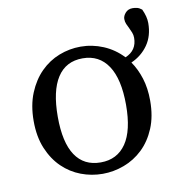

<svg xmlns="http://www.w3.org/2000/svg" viewBox="-72 -666 693 745"><g transform="rotate(-10 274.5 -293.5)"><path d="M274 13Q230 13 189 -2.5Q148 -18 116 -49Q84 -80 64.5 -126.5Q45 -173 45 -235Q45 -297 64.5 -344.5Q84 -392 116 -424Q148 -456 189 -472Q230 -488 274 -488Q320 -488 363 -470Q406 -452 439 -417Q485 -436 485 -486Q485 -497 481 -507Q477 -517 472.5 -526Q468 -535 464 -544Q460 -553 460 -564Q460 -576 470.5 -588Q481 -600 499 -600Q507 -600 516 -598Q525 -596 535 -588Q549 -558 549 -533Q549 -482 524 -446.5Q499 -411 458 -393Q479 -363 491.5 -323.5Q504 -284 504 -235Q504 -173 484.5 -126.5Q465 -80 432.5 -49Q400 -18 358.5 -2.5Q317 13 274 13ZM274 -32Q339 -32 374 -83Q409 -134 409 -235Q409 -337 374 -389.5Q339 -442 274 -442Q208 -442 174 -389.5Q140 -337 140 -235Q140 -134 174 -83Q208 -32 274 -32Z"/></g></svg>

Font: Source Serif Pro
Style: Regular
Weight: 400
Designer: Frank Grießhammer
Foundry: Adobe Systems Incorporated
Version: Version 2.000;PS 1.000;hotconv 16.6.51;makeotf.lib2.5.65220